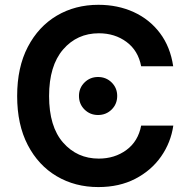

<svg xmlns="http://www.w3.org/2000/svg" viewBox="-20 -757 777 787"><path d="M383.3 9.8Q287.6 9.8 212.4 -34.7Q137.2 -79.1 93.8 -162.6Q50.3 -246.1 50.3 -363.3Q50.3 -481 94 -564.7Q137.7 -648.4 212.9 -692.9Q288.1 -737.3 383.3 -737.3Q462.9 -737.3 528.1 -707.5Q593.3 -677.7 635.7 -621.3Q678.2 -564.9 689.9 -485.4H558.6Q546.4 -549.8 498.5 -585.2Q450.7 -620.6 385.3 -620.6Q295.9 -620.6 238.5 -554Q181.2 -487.3 181.2 -363.3Q181.2 -237.8 238.8 -172.4Q296.4 -106.9 384.8 -106.9Q450.2 -106.9 498.3 -142.3Q546.4 -177.7 558.6 -242.2H690.4Q680.2 -172.4 640.1 -115.2Q600.1 -58.1 534.7 -24.2Q469.2 9.8 383.3 9.8ZM381.8 -285.6Q349.1 -285.6 326.4 -308.1Q303.7 -330.6 303.7 -363.8Q303.7 -396.5 326.4 -418.9Q349.1 -441.4 381.8 -441.4Q415 -441.4 437.7 -418.9Q460.4 -396.5 460.4 -363.8Q460.4 -330.6 437.7 -308.1Q415 -285.6 381.8 -285.6Z"/></svg>

Font: Inter SemiBold
Style: Regular
Weight: 600
Designer: Rasmus Andersson
Foundry: rsms
Version: Version 4.001;git-9221beed3